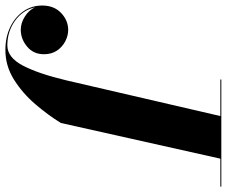

<svg xmlns="http://www.w3.org/2000/svg" viewBox="-115 -707 820 694"><g transform="rotate(90 295.0 -360.0)"><path d="M235.5 -750H622.5V-746.5H521.5L392.5 -170Q364 -123.5 324.2 -77.2Q284.5 -31 235.2 -0.2Q186 30.5 129 30.5Q82 30.5 45.5 12.8Q9 -5 -11.5 -35Q-32 -65 -32 -102.5Q-32 -145.5 -5 -171Q22 -196.5 56.5 -196.5Q76.5 -196.5 96.8 -186.2Q117 -176 130.5 -156.5Q144 -137 144 -109Q144 -71 116.8 -48.2Q89.5 -25.5 56.5 -25Q31 -25 7.8 -39.8Q-15.5 -54.5 -25.5 -76.5Q-15.5 -32 23.2 -4.2Q62 23.5 112 23.5Q156 23.5 185.5 -33.5Q215 -90.5 238.5 -190L367.5 -746.5H235.5Z"/></g></svg>

Font: Bodoni* 48pt
Style: Bold Italic
Weight: 700
Italic angle: -13°
Version: Version 2.3